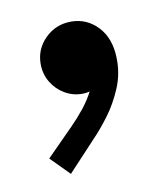

<svg xmlns="http://www.w3.org/2000/svg" viewBox="-46 -172 310 367"><g transform="rotate(-10 108.5 11.5)"><path d="M64 154.8 28.3 118.7 81.1 65.4Q94.2 52.2 106.7 36.6Q119.1 21 127.7 3.9Q136.2 -13.2 135.7 -31.7H156.7Q151.9 -14.6 141.8 -3.4Q131.8 7.8 111.8 7.8Q93.8 7.8 78.1 -1.5Q62.5 -10.7 53 -26.6Q43.5 -42.5 43.5 -62Q43.5 -90.8 64.2 -111.3Q85 -131.8 114.7 -131.8Q145 -131.8 166.3 -109.4Q187.5 -86.9 188.5 -48.8Q189.5 -17.6 177.7 10Q166 37.6 149.7 59.3Q133.3 81.1 120.6 94.2Z"/></g></svg>

Font: Reddit Sans Condensed Medium
Style: Regular
Weight: 500
Designer: Stephen Hutchings
Foundry: Reddit
Version: Version 1.014